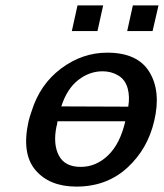

<svg xmlns="http://www.w3.org/2000/svg" viewBox="-20 -682 607 711"><path d="M246 -567 267 -662H362L341 -567ZM451 -567 472 -662H567L545 -567ZM86 -234Q90 -250 97 -270Q128 -370 206.5 -428.5Q285 -487 377 -487Q490 -487 533.5 -415Q577 -343 551 -234Q527 -130 451 -60.5Q375 9 263 9Q163 9 111 -52.5Q59 -114 86 -234ZM192 -227Q192 -224 191 -220Q190 -216 189 -213Q176 -148 198 -106Q220 -64 279 -64Q336 -64 380.5 -107Q425 -150 444 -233H193Q193 -232 192.5 -230Q192 -228 192 -227ZM207 -288 455 -287Q461 -324 453 -354Q444 -387 418 -402.5Q392 -418 360 -418Q311 -418 269.5 -385.5Q228 -353 207 -288Z"/></svg>

Font: Coval
Style: Medium Italic
Weight: 500
Foundry: Context Ltd
Version: Version 001.000